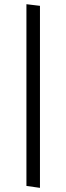

<svg xmlns="http://www.w3.org/2000/svg" viewBox="-20 -780 319 922"><path d="M171.9 -752V122.1L106.9 112.8V-759.8Z"/></svg>

Font: Sura
Style: Regular
Weight: 400
Designer: Carolina Giovagnoli
Foundry: Huerta Tipografica
Version: Version 1.003;PS 001.002;hotconv 1.0.70;makeotf.lib2.5.58329